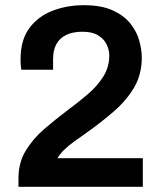

<svg xmlns="http://www.w3.org/2000/svg" viewBox="-20 -718 616 738"><path d="M51 0V-33Q51 -93 79 -139Q107 -185 150 -222Q193 -259 238 -293Q280 -324 317 -355.5Q354 -387 377 -423.5Q400 -460 400 -505Q400 -526 390 -547Q380 -568 357.5 -582Q335 -596 297 -596Q259 -596 234 -583.5Q209 -571 196.5 -548Q184 -525 184 -491V-450H62Q61 -455 60 -465Q59 -475 59 -490Q59 -564 92.5 -609.5Q126 -655 181.5 -676.5Q237 -698 302 -698Q370 -698 413.5 -678Q457 -658 481.5 -627Q506 -596 515.5 -561Q525 -526 525 -497Q525 -433 496.5 -383.5Q468 -334 419.5 -291.5Q371 -249 310 -206Q287 -190 265 -174Q243 -158 226.5 -142Q210 -126 201 -110H529V0Z"/></svg>

Font: Archivo Variable SemiBold
Style: Regular
Weight: 600
Designer: Hector Gatti
Foundry: Omnibus-Type
Version: Version 2.001